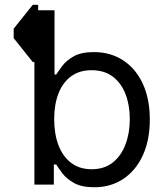

<svg xmlns="http://www.w3.org/2000/svg" viewBox="-20 -770 670 801"><path d="M116.7 -750H139.2V-511.2H116.7L37.1 -610.8V-650.4ZM173.3 -459H214.4Q223.6 -473.1 240.2 -495.4Q256.8 -517.6 287.8 -535.2Q318.8 -552.7 372.1 -552.7Q440.9 -552.7 493.7 -518.3Q546.4 -483.9 575.7 -420.7Q605 -357.4 605 -271.5Q605 -185.1 575.7 -121.6Q546.4 -58.1 494.1 -23.4Q441.9 11.2 373.5 11.2Q320.8 11.2 289.3 -6.3Q257.8 -23.9 240.7 -46.4Q223.6 -68.8 214.4 -84H173.3ZM521.5 -272.9Q521.5 -330.6 503.9 -376.7Q486.3 -422.9 450.9 -450Q415.5 -477.1 362.3 -477.1Q311 -477.1 276.4 -451.4Q241.7 -425.8 223.9 -379.9Q206.1 -334 206.1 -272.9Q206.1 -210.9 224.1 -163.8Q242.2 -116.7 277.1 -90.3Q312 -64 362.3 -64Q415 -64 450.2 -91.8Q485.4 -119.6 503.4 -167.2Q521.5 -214.8 521.5 -272.9ZM123.5 -727.1H207.5V-416L179.2 -278.3L204.6 -102.1V0H123.5Z"/></svg>

Font: Sahel VF Regular
Style: Regular
Weight: 400
Foundry: Saber Rastikerdar (saber.rastikerdar@gmail.com)
Version: Version 3.4.0